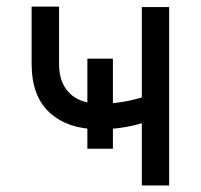

<svg xmlns="http://www.w3.org/2000/svg" viewBox="-20 -567 614 587"><path d="M325.2 -387.7V-112.3H247.1V-387.7ZM497.1 -545.4V0H413.6V-545.4ZM464.4 -285.6V-207.5Q436 -196.8 408 -188.7Q379.9 -180.7 349.1 -176.3Q318.4 -171.9 281.2 -171.9Q188.5 -171.9 132.6 -221.9Q76.7 -272 76.7 -372.1V-546.9H160.6V-372.1Q160.6 -330.1 176.5 -303.2Q192.4 -276.4 219.7 -263.2Q247.1 -250 281.2 -250Q334.5 -250 377.7 -259.8Q420.9 -269.5 464.4 -285.6Z"/></svg>

Font: Sahel VF Regular
Style: Regular
Weight: 400
Foundry: Saber Rastikerdar (saber.rastikerdar@gmail.com)
Version: Version 3.4.0